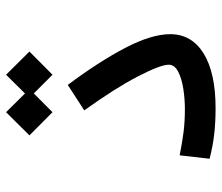

<svg xmlns="http://www.w3.org/2000/svg" viewBox="-68 -652 723 626"><g transform="rotate(-90 293.0 -339.5)"><path d="M252.4 2.4Q207.5 2.4 168.7 -2Q129.9 -6.3 87.9 -17.1L99.1 -114.7Q143.1 -106 176.5 -101.8Q210 -97.7 250 -97.7Q282.2 -97.7 315.7 -102.8Q349.1 -107.9 371.8 -119.6Q394.5 -131.3 394.5 -150.4Q394.5 -177.2 356.2 -251.2Q317.9 -325.2 245.6 -425.8L328.6 -479.5Q404.3 -378.4 449.2 -292.5Q494.1 -206.5 494.1 -145.5Q494.1 -75.7 431.2 -36.6Q368.2 2.4 252.4 2.4ZM361.8 -529.3 300.8 -590.3 239.7 -529.3 164.1 -604.5 239.7 -680.7 300.8 -619.1 361.8 -680.7 437.5 -604.5Z"/></g></svg>

Font: CaskaydiaCove NFP
Style: Regular
Weight: 400
Designer: Aaron Bell
Foundry: Saja Typeworks
Version: Version 2111.001; VTT 6.35;Nerd Fonts 3.1.1